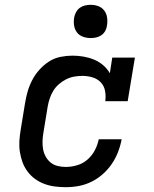

<svg xmlns="http://www.w3.org/2000/svg" viewBox="-20 -769 640 797"><path d="M253 8Q230 8 207 5Q184 2 163 -6Q142 -14 124.5 -27Q107 -40 94 -57.5Q81 -75 73.5 -95.5Q66 -116 62.5 -138.5Q59 -161 60.5 -184.5Q62 -208 66 -231L84 -341Q88 -366 95 -390Q102 -414 114 -437Q126 -460 144 -480Q162 -500 184 -514Q206 -528 231.5 -533Q257 -538 281 -538Q304 -538 327 -534Q350 -530 370.5 -521.5Q391 -513 408 -498.5Q425 -484 436 -465L446 -530H540L510 -349H417Q420 -371 416 -392Q412 -413 398 -427.5Q384 -442 363.5 -448Q343 -454 322 -454Q305 -454 288 -451Q271 -448 255 -440Q239 -432 225 -420Q211 -408 201.5 -392.5Q192 -377 186.5 -360.5Q181 -344 178 -327L160 -217Q157 -200 156.5 -182.5Q156 -165 159 -149Q162 -133 170 -118.5Q178 -104 190.5 -94Q203 -84 219.5 -80Q236 -76 253 -76Q276 -76 300 -83Q324 -90 343 -106.5Q362 -123 373.5 -145Q385 -167 390 -191H485Q480 -164 470 -138Q460 -112 444 -88.5Q428 -65 406.5 -46Q385 -27 359.5 -14.5Q334 -2 307 3Q280 8 253 8ZM356 -611Q340 -611 324.5 -616.5Q309 -622 299.5 -634.5Q290 -647 287.5 -663.5Q285 -680 288 -697Q290 -708 296 -719Q302 -730 312 -737Q322 -744 333.5 -746.5Q345 -749 356 -749Q373 -749 388 -743.5Q403 -738 412.5 -725.5Q422 -713 424.5 -696.5Q427 -680 424 -663Q423 -652 417 -641Q411 -630 401 -623Q391 -616 379.5 -613.5Q368 -611 356 -611Z"/></svg>

Font: Iosevka Slab MdExObl
Style: Regular
Weight: 500
Width: 7
Italic angle: -9°
Monospace: yes
Designer: Belleve Invis
Foundry: Belleve Invis
Version: Version 11.1.1; ttfautohint (v1.8.3)